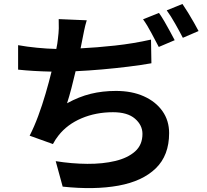

<svg xmlns="http://www.w3.org/2000/svg" viewBox="-20 -885 1040 965"><path d="M739 -686 741 -567Q690 -558 625.5 -550Q561 -542 492.5 -536Q424 -530 360 -527Q350 -484 339 -442Q328 -400 317 -366Q377 -399 436 -413.5Q495 -428 563 -428Q643 -428 703 -401Q763 -374 796.5 -326.5Q830 -279 830 -216Q830 -104 763 -39Q696 26 575.5 48Q455 70 295 53L260 -75Q341 -62 419 -61.5Q497 -61 559.5 -76Q622 -91 659 -124Q696 -157 696 -212Q696 -256 658.5 -288.5Q621 -321 548 -321Q462 -321 390 -290.5Q318 -260 274 -204Q266 -194 259.5 -184Q253 -174 246 -161L129 -203Q152 -248 172 -302Q192 -356 209 -414Q226 -472 239 -525Q193 -526 150.5 -528.5Q108 -531 71 -535V-658Q115 -650 166.5 -645Q218 -640 263 -639Q266 -653 268 -665.5Q270 -678 271 -689Q275 -721 275.5 -742.5Q276 -764 275 -789L416 -783Q408 -757 403 -732Q398 -707 393 -682L385 -642Q466 -646 558 -656Q650 -666 739 -686ZM699 -788 779 -820Q792 -802 806.5 -777Q821 -752 834.5 -727Q848 -702 858 -683L778 -649Q762 -679 741 -719Q720 -759 699 -788ZM818 -833 897 -865Q910 -846 925.5 -821Q941 -796 955 -771Q969 -746 978 -729L899 -695Q883 -726 861 -765Q839 -804 818 -833Z"/></svg>

Font: Noto IKEA Simplified Chinese
Style: Bold
Weight: 700
Designer: Monotype Design Team
Foundry: Monotype Imaging Inc.
Version: Version 1.100